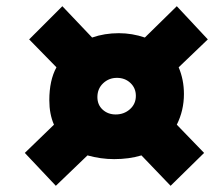

<svg xmlns="http://www.w3.org/2000/svg" viewBox="-20 -659 720 619"><path d="M60 -166 154 -257Q139 -291 139 -336Q139 -400 162 -442L74 -532L181 -639L277 -538Q317 -552 363 -552Q406 -552 447 -538L550 -639L650 -532L556 -442Q573 -402 573 -356Q573 -303 550 -257L638 -166L530 -60L436 -158Q396 -146 348 -146Q305 -146 262 -158L160 -60ZM418 -350Q418 -375 400.5 -391.5Q383 -408 357 -408Q331 -408 312.5 -390.5Q294 -373 294 -346Q294 -321 311 -305.5Q328 -290 353 -290Q380 -290 399 -307Q418 -324 418 -350Z"/></svg>

Font: Mona Sans Black
Style: Italic
Weight: 900
Italic angle: -11.7°
Designer: Deni Anggara
Foundry: GitHub
Version: Version 2.000